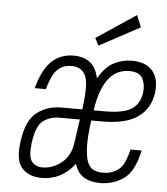

<svg xmlns="http://www.w3.org/2000/svg" viewBox="-54 -800 745 858"><g transform="rotate(5 319.0 -371.0)"><path d="M427 10Q485 10 532 -22.5Q579 -55 599 -151H549Q533 -79 503 -58Q473 -37 436 -37Q412 -37 394 -45Q376 -53 366 -77Q356 -101 354.5 -146Q353 -191 363 -265H413Q519 -265 572.5 -303.5Q626 -342 636 -411Q640 -438 636 -462.5Q632 -487 618.5 -506Q605 -525 581 -536Q557 -547 521 -547Q478 -547 440 -527Q402 -507 372 -455Q362 -503 333.5 -525Q305 -547 260 -547Q201 -547 161.5 -509.5Q122 -472 99 -387H149Q166 -450 190.5 -475Q215 -500 255 -500Q300 -500 317.5 -463Q335 -426 319 -311H224Q163 -311 116.5 -276Q70 -241 57 -147Q44 -60 75.5 -25Q107 10 164 10Q209 10 246 -9Q283 -28 312 -66Q326 -23 355.5 -6.5Q385 10 427 10ZM218 -265H312L297 -160Q289 -100 249 -68.5Q209 -37 164 -37Q132 -37 115.5 -59Q99 -81 107 -144Q118 -222 149.5 -243.5Q181 -265 218 -265ZM513 -500Q560 -500 574 -472Q588 -444 583 -408Q576 -358 539.5 -334.5Q503 -311 419 -311H370Q378 -366 392.5 -402.5Q407 -439 426 -460.5Q445 -482 467.5 -491Q490 -500 513 -500ZM366 -601 548 -699 526 -752 349 -634Z"/></g></svg>

Font: Secuela Light
Style: Italic
Weight: 300
Italic angle: -8°
Designer: Fernando Haro
Foundry: deFharo
Version: Version 1.708